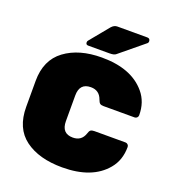

<svg xmlns="http://www.w3.org/2000/svg" viewBox="-162 -1047 1072 1183"><g transform="rotate(20 373.5 -456.0)"><path d="M305 -266Q305 -185 379 -185Q436 -185 454 -239Q459 -256 466.5 -262Q474 -268 491 -268H695Q704 -268 710.5 -261.5Q717 -255 717 -246Q717 -159 667 -100Q575 10 380 10Q227 10 136 -57.5Q45 -125 45 -265V-435Q45 -572 138 -641Q231 -710 380 -710Q575 -710 667 -600Q717 -541 717 -454Q717 -445 710.5 -438.5Q704 -432 695 -432H491Q475 -432 467.5 -438Q460 -444 454 -461Q435 -515 379 -515Q305 -515 305 -434ZM403 -922H600Q619 -922 619 -902Q619 -895 614 -890L456 -760Q445 -750 415 -750H275Q259 -750 259 -766Q259 -774 264 -779L366 -903Q383 -922 403 -922Z"/></g></svg>

Font: Rubik One
Style: Regular
Weight: 400
Designer: Hubert and Fischer with Elvire Volk Leonovitch
Foundry: Hubert and Fischer with Elvire Volk Leonovitch
Version: Version 1.001